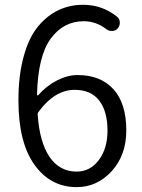

<svg xmlns="http://www.w3.org/2000/svg" viewBox="-20 -765 589 798"><path d="M298.8 -51.8Q354.5 -51.8 390.6 -99.6Q426.8 -147.5 426.8 -222.7Q426.8 -301.8 392.6 -346.7Q358.4 -391.6 290 -391.6Q208 -391.6 140.6 -300.8Q135.7 -294.9 136.7 -288.1Q144.5 -173.8 186 -112.8Q227.5 -51.8 298.8 -51.8ZM466.8 -695.3Q477.5 -686.5 478 -671.9Q478.5 -657.2 468.8 -646.5Q460 -636.7 445.8 -636.2Q431.6 -635.7 420.9 -644.5Q378.9 -676.8 328.1 -676.8Q244.1 -676.8 190.9 -604.5Q137.7 -532.2 133.8 -371.1Q133.8 -369.1 135.7 -368.7Q137.7 -368.2 138.7 -369.1Q172.9 -408.2 216.8 -430.7Q260.7 -453.1 302.7 -453.1Q397.5 -453.1 451.2 -394.5Q504.9 -335.9 504.9 -222.7Q504.9 -120.1 444.3 -53.7Q383.8 12.7 298.8 12.7Q189.5 12.7 123 -80.6Q56.6 -173.8 56.6 -347.7Q56.6 -452.1 78.6 -531.2Q100.6 -610.4 138.7 -655.8Q176.8 -701.2 223.6 -723.1Q270.5 -745.1 325.2 -745.1Q405.3 -745.1 466.8 -695.3Z"/></svg>

Font: Gen Jyuu Gothic Normal
Style: Regular
Weight: 300
Designer: [Source Han Sans]
Ryoko NISHIZUKA  (kana & ideographs); Paul D. Hunt (Latin, Greek & Cyrillic); Wenlong ZHANG  (bopomofo
Version: Version 1.002.20150607